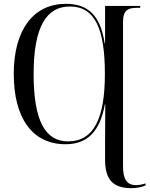

<svg xmlns="http://www.w3.org/2000/svg" viewBox="-20 -745 786 1005"><path d="M670 240C697 240 728 233 742 225V215C724 221 707 224 692 224C640 224 624 187 624 125V-630C624 -693 651 -704 697 -704H714V-714H530V-517H528C506 -666 439 -725 325 -725C157 -725 52 -592 52 -358C52 -129 148 10 323 10C437 10 503 -56 529 -199H531C531 -114 530 -37 530 6V90C530 197 572 240 670 240ZM336 -5C217 -5 156 -113 156 -357C156 -607 224 -711 346 -711C478 -711 529 -592 529 -358C529 -129 473 -5 336 -5Z"/></svg>

Font: Noto Serif Display SemiCondensed
Style: Regular
Weight: 400
Width: 4
Designer: Monotype Design Team
Foundry: Monotype Imaging Inc.
Version: Version 2.009